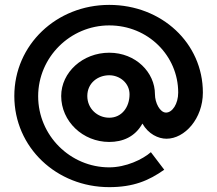

<svg xmlns="http://www.w3.org/2000/svg" viewBox="-20 -750 888 786"><path d="M597.7 -127C563.5 -97.2 495.6 -64.9 427.2 -64.9C267.6 -64.9 136.2 -195.3 136.2 -356C136.2 -515.6 267.6 -646 427.2 -646C586.4 -646 709.5 -521.5 709.5 -371.1C709.5 -324.7 685.5 -289.1 659.7 -289.1C634.8 -289.1 614.3 -329.1 614.3 -364.3C614.3 -453.1 536.1 -534.2 427.2 -534.2C318.8 -534.2 230.5 -454.1 230.5 -356.9C230.5 -253.4 318.8 -168.9 427.2 -168.9C481.9 -168.9 532.7 -189.5 563 -244.1C587.4 -201.2 627.9 -182.1 661.6 -182.1C736.3 -182.1 810.5 -264.6 810.5 -371.1C810.5 -573.2 642.1 -730 427.2 -730C211.4 -730 38.6 -566.9 38.6 -356.9C38.6 -146.5 211.4 16.1 427.2 16.1C525.4 16.1 588.9 -10.3 652.3 -55.2ZM337.4 -356.9C337.4 -410.6 380.9 -441.9 427.2 -441.9C470.2 -441.9 510.3 -410.2 510.3 -363.8C510.3 -312 479 -268.1 427.2 -268.1C378.9 -268.1 337.4 -305.2 337.4 -356.9Z"/></svg>

Font: Tuffy
Style: Bold
Weight: 700
Designer: Thatcher Ulrich, Karoly Barta, Michael Everson
Version: Version 001.270